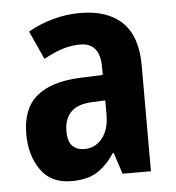

<svg xmlns="http://www.w3.org/2000/svg" viewBox="-45 -601 600 654"><g transform="rotate(-5 254.5 -274.0)"><path d="M252 -558Q346 -558 396 -509.5Q446 -461 446 -363V0H349L325 -73H322Q294 -31 261 -10.5Q228 10 174 10Q104 10 69 -40Q34 -90 34 -163Q34 -250 84.5 -292Q135 -334 233 -338L311 -341V-368Q311 -451 243 -451Q212 -451 182.5 -441.5Q153 -432 118 -413L74 -510Q114 -533 159.5 -545.5Q205 -558 252 -558ZM268 -252Q217 -250 194 -226Q171 -202 171 -161Q171 -126 186 -110.5Q201 -95 227 -95Q264 -95 288 -124.5Q312 -154 312 -205V-254Z"/></g></svg>

Font: Noto Sans Gurmukhi UI Condensed
Style: Bold
Weight: 700
Width: 3
Designer: Jelle Bosma - Monotype Design Team
Foundry: Monotype Imaging Inc.
Version: Version 2.004; ttfautohint (v1.8.4.7-5d5b)